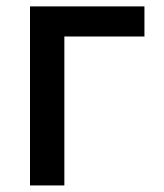

<svg xmlns="http://www.w3.org/2000/svg" viewBox="-20 -565 501 585"><path d="M420.1 -545.5V-453.8H176.1V0H71.4V-545.5Z"/></svg>

Font: Inter P Medium
Style: Regular
Weight: 500
Designer: Rasmus Andersson
Foundry: rsms
Version: Version 3.018;git-588b23468